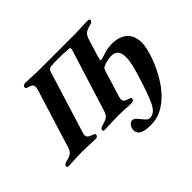

<svg xmlns="http://www.w3.org/2000/svg" viewBox="-226 -925 1412 1412"><g transform="rotate(-45 480.0 -218.5)"><path d="M617.4 218Q571.5 218 544.9 210Q518.3 201.9 507.6 187.5Q496.9 173.1 496.9 154.5Q496.9 131.3 511.1 113.2Q525.3 95.2 542 95.2Q557.1 95.2 569 106.9Q580.9 118.6 592.5 133.7Q604.3 148.8 617.2 162.5Q630.1 176.2 646.5 176.2Q671.2 176.2 690.4 161.5Q709.7 146.8 727.4 112.8Q745.1 78.7 764.9 21.4Q784.8 -35.9 811.4 -122.1Q847.3 -238.9 836.5 -293.5Q825.7 -348.2 769.8 -348.2Q750.5 -348.2 730.4 -344.1Q710.3 -340.1 696 -335.1Q681.7 -330.1 677.4 -327.1Q670.2 -323.1 666.4 -316Q662.6 -308.9 659.6 -300.7L597.1 -97.2Q587.1 -65.5 597.8 -52.7Q608.5 -40 639.9 -32.2Q649.2 -30 652.9 -24.8Q656.7 -19.6 654.2 -10.9Q652.6 -4.1 644.8 -0.4Q637.1 3.4 630 3.4Q609.9 3.4 586.1 1.9Q562.3 0.4 538.3 -0.6Q514.3 -1.6 494.1 -1.6Q474.4 -1.6 448.2 -0.6Q422 0.4 395.4 1.4Q368.8 2.5 347 2.5Q339.1 2.5 336.3 -1.2Q333.5 -4.9 335.1 -11.7Q337.6 -21.2 343.9 -25.2Q350.2 -29.2 361.5 -32.2Q402.6 -43.3 419.3 -56Q436 -68.7 444.4 -98L595.6 -580.9Q599.2 -593.7 596.8 -599.7Q594.3 -605.6 581.6 -605.6Q562.9 -605.6 550.4 -606.8Q537.9 -608.1 525.9 -608.9Q513.8 -609.7 494.2 -609.7Q475.1 -609.7 462.1 -609.7Q449.1 -609.7 436.5 -609.3Q423.9 -608.9 405.5 -607.2Q392.3 -606.4 383.8 -600.9Q375.3 -595.4 371.6 -582.5L221.3 -98Q212.9 -68.7 221.6 -56.8Q230.2 -44.9 264.9 -32.2Q274.1 -29.2 277.9 -25.2Q281.7 -21.2 279.2 -11.7Q277.6 -4.9 271.5 -1.2Q265.3 2.5 256.6 2.5Q234.9 2.5 209.5 1.4Q184 0.4 159.6 -0.6Q135.2 -1.6 115 -1.6Q94.4 -1.6 69.1 -0.6Q43.7 0.4 18.7 1.9Q-6.3 3.4 -26.3 3.4Q-33.4 3.4 -38.2 -0.4Q-43 -4.1 -41.3 -10.9Q-36.4 -27 -13.5 -32.2Q22.7 -40 40.6 -52.7Q58.5 -65.5 68.5 -97.2L209 -550.8Q219.2 -583.4 210.5 -596.7Q201.8 -610.1 168.8 -618.7Q159.6 -620.9 155.9 -626.3Q152.2 -631.7 154.7 -640.4Q156.3 -647.2 164.1 -650.9Q171.8 -654.6 178.9 -654.6Q201.5 -654.6 225.2 -653.6Q249 -652.6 271.8 -651.3Q294.6 -650 314.8 -650Q351.8 -650 381.1 -650Q410.3 -650 439.9 -650Q469.5 -650 505.7 -650Q542.6 -650 591.7 -650Q640.8 -650 693.9 -650Q713.9 -650 737.3 -651.3Q760.6 -652.6 785 -653.6Q809.5 -654.6 832 -654.6Q839.1 -654.6 843.8 -650.9Q848.6 -647.2 847 -640.4Q842.1 -623.9 819 -618.7Q782 -610.1 764.9 -596.7Q747.7 -583.4 737.6 -550.8L695.4 -413.9Q690 -395.8 689 -387.7Q688 -379.5 696.8 -379.5Q697.8 -379.5 700.8 -379.5Q703.8 -379.5 705.8 -380.5Q729.7 -388.5 762.9 -398.4Q796.1 -408.3 835.8 -408.3Q898.9 -408.3 940.5 -380.2Q982 -352.1 993.5 -295.8Q1004.9 -239.5 977.3 -153.4Q958.8 -95.6 930.2 -37.1Q901.6 21.4 864.2 72.1Q826.8 122.8 780.1 158.9Q744.4 186.5 703.7 202.3Q663.1 218 617.4 218Z"/></g></svg>

Font: EB Garamond
Style: Italic
Weight: 400
Italic angle: -17.2°
Designer: Georg Duffner and Octavio Pardo
Foundry: Georg Duffner
Version: Version 1.001